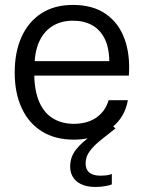

<svg xmlns="http://www.w3.org/2000/svg" viewBox="-20 -553 614 773"><path d="M364.5 199.7Q316.3 199.7 289.4 177.6Q262.5 155.5 262.5 117Q262.5 79.3 286 49.3Q309.5 19.2 347 -5.5Q384.5 -30.2 425.5 -52.8L445 -36Q412.8 -10.8 385.5 11.1Q358.2 33 341.4 55.4Q324.7 77.8 324.7 104.5Q324.7 154.3 384.8 154.3Q393.7 154.3 406.2 153.2Q418.8 152 430.2 147.2V189.5Q419.7 193.8 401.6 196.7Q383.5 199.7 364.5 199.7ZM276.7 9.2Q201.8 9.2 148.5 -24.1Q95.2 -57.3 67.2 -118.2Q39.2 -179 39.2 -260.3Q39.2 -343.5 66.9 -404.7Q94.7 -465.8 147 -499.5Q199.3 -533.2 273.8 -533.2Q353.7 -533.2 405.8 -496.9Q458 -460.7 481.3 -396.7Q504.7 -332.7 498.8 -248.7H118Q119.5 -183.7 138.9 -140.5Q158.3 -97.3 193.9 -75.9Q229.5 -54.5 276.7 -54.5Q333 -54.5 369.1 -80.5Q405.2 -106.5 417.2 -149.5H494.7Q486 -99.5 455.7 -64Q425.3 -28.5 379.4 -9.7Q333.5 9.2 276.7 9.2ZM118.8 -295 110.3 -306.8H428.7L420 -293.5Q421.2 -355.7 402.8 -394.3Q384.5 -432.8 351.3 -451.3Q318.2 -469.7 273.8 -469.7Q228.5 -469.7 194.4 -449.9Q160.3 -430.2 140.7 -391.4Q121.2 -352.7 118.8 -295Z"/></svg>

Font: Mona Sans ExtraLight
Style: Regular
Weight: 200
Designer: Deni Anggara
Foundry: GitHub
Version: Version 2.000